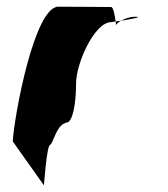

<svg xmlns="http://www.w3.org/2000/svg" viewBox="-20 -567 501 573"><path d="M18 -145 111 -14C111 -6 119 -135 130 -135C140 -142 148 -194 178 -201C197 -201 207 -258 207 -318C207 -378 262 -501 312 -501C312 -501 317 -502 325 -503C323 -520 318 -546 312 -546C312 -546 207 -547 154 -547C83 -547 23 -225 18 -145ZM325 -503C326 -498 326 -494 326 -491C326 -494 332 -500 341 -505C335 -504 330 -504 325 -503ZM341 -505C371 -510 410 -517 383 -517C367 -517 352 -511 341 -505Z"/></svg>

Font: Ampere
Style: SCSuCnd
Weight: 400
Version: Version 1